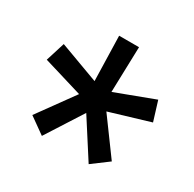

<svg xmlns="http://www.w3.org/2000/svg" viewBox="-102 -818 634 627"><g transform="rotate(30 215.0 -504.5)"><path d="M302.5 -298 212 -439 124 -301.5 63 -345 161 -480.5 13.5 -525 36 -597 183.5 -542.5 179 -711H254L249 -539.5L394 -594L416.5 -521L266.5 -476L363.5 -343.5Z"/></g></svg>

Font: Roberto Sans
Style: Regular
Weight: 400
Designer: Google (font) & Cristiano Sobral (main changes)
Version: Version 1.500; ttfautohint (v1.8.4.7-5d5b-dirty)